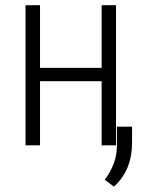

<svg xmlns="http://www.w3.org/2000/svg" viewBox="-20 -548 546 724"><path d="M417.5 0H363.3V-241.7H130.9V0H76.2V-528.3H130.9V-292H363.3V-528.3H417.5ZM409.7 155.8 375 129.9Q419.4 70.3 420.9 5.9V-70.3H478V-10.3Q478 93.8 409.7 155.8Z"/></svg>

Font: MAUL Condensed Light
Style: Light
Weight: 300
Designer: MAUL
Version: Version 2.137; 2017; ttfautohint (v1.8.3)